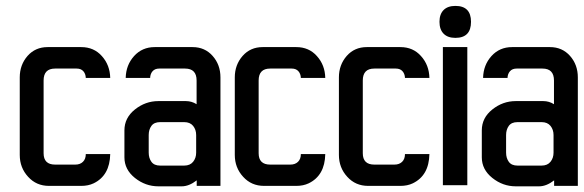

<svg xmlns="http://www.w3.org/2000/svg" viewBox="-20 -639 2008 660"><path d="M169.4 -403.3Q129.9 -403.3 129.9 -362.3V-112.3Q129.9 -73.2 169.4 -73.2H238.8Q255.4 -73.2 265.1 -82.8Q274.9 -92.3 274.9 -109.4H358.9Q357.4 -35.6 301.8 -8.8Q283.2 0 259.3 0H148.4Q105 0 76.7 -31.2Q47.9 -62.5 47.9 -106.4V-373Q47.9 -416 74.7 -446.8Q101.6 -477.1 143.6 -477.1H259.3Q302.7 -477.1 330.1 -446.3Q357.9 -415.5 358.9 -371.1H274.9Q274.4 -385.3 266.4 -394.3Q258.3 -403.3 243.7 -403.3Z M655.8 -362.3Q655.8 -403.3 616.2 -403.3H527.3Q512.7 -403.3 504.6 -394.3Q496.6 -385.3 496.1 -371.1H412.1Q413.1 -415.5 440.9 -446.3Q468.8 -477.1 511.7 -477.1H642.1Q684.1 -477.1 710.9 -446.8Q737.8 -416.5 737.8 -373V0H656.2V-19Q629.9 1.5 604.5 1.5H524.4Q480 1.5 443.8 -27.3Q407.7 -56.2 407.7 -98.1V-190.9Q407.7 -233.9 443.8 -262.7Q480 -291.5 524.4 -291.5H619.1Q638.7 -291.5 655.8 -280.8ZM654.3 -114.3V-174.8Q654.3 -193.4 643.8 -206.3Q633.3 -219.2 613.3 -219.2H530.3Q509.8 -219.2 500.5 -206.3Q491.2 -193.4 491.2 -174.8V-114.3Q491.2 -95.7 500.5 -82.8Q509.8 -69.8 530.3 -69.8H613.3Q633.3 -69.8 643.8 -82.8Q654.3 -95.7 654.3 -114.3Z M908.7 -403.3Q869.1 -403.3 869.1 -362.3V-112.3Q869.1 -73.2 908.7 -73.2H978Q994.6 -73.2 1004.4 -82.8Q1014.2 -92.3 1014.2 -109.4H1098.1Q1096.7 -35.6 1041 -8.8Q1022.5 0 998.5 0H887.7Q844.2 0 815.9 -31.2Q787.1 -62.5 787.1 -106.4V-373Q787.1 -416 814 -446.8Q840.8 -477.1 882.8 -477.1H998.5Q1042 -477.1 1069.3 -446.3Q1097.2 -415.5 1098.1 -371.1H1014.2Q1013.7 -385.3 1005.6 -394.3Q997.6 -403.3 982.9 -403.3Z M1266.6 -403.3Q1227.1 -403.3 1227.1 -362.3V-112.3Q1227.1 -73.2 1266.6 -73.2H1335.9Q1352.5 -73.2 1362.3 -82.8Q1372.1 -92.3 1372.1 -109.4H1456.1Q1454.6 -35.6 1398.9 -8.8Q1380.4 0 1356.4 0H1245.6Q1202.1 0 1173.8 -31.2Q1145 -62.5 1145 -106.4V-373Q1145 -416 1171.9 -446.8Q1198.7 -477.1 1240.7 -477.1H1356.4Q1399.9 -477.1 1427.2 -446.3Q1455.1 -415.5 1456.1 -371.1H1372.1Q1371.6 -385.3 1363.5 -394.3Q1355.5 -403.3 1340.8 -403.3Z M1545.4 -618.7Q1599.1 -618.7 1599.1 -564Q1599.1 -508.8 1545.4 -508.8Q1519 -508.8 1504.9 -523.2Q1490.7 -537.6 1490.7 -564Q1490.7 -590.3 1504.9 -604.5Q1519 -618.7 1545.4 -618.7ZM1586.4 -2.4H1502.4V-477.1H1586.4Z M1884.3 -362.3Q1884.3 -403.3 1844.7 -403.3H1755.9Q1741.2 -403.3 1733.2 -394.3Q1725.1 -385.3 1724.6 -371.1H1640.6Q1641.6 -415.5 1669.4 -446.3Q1697.3 -477.1 1740.2 -477.1H1870.6Q1912.6 -477.1 1939.5 -446.8Q1966.3 -416.5 1966.3 -373V0H1884.8V-19Q1858.4 1.5 1833 1.5H1752.9Q1708.5 1.5 1672.4 -27.3Q1636.2 -56.2 1636.2 -98.1V-190.9Q1636.2 -233.9 1672.4 -262.7Q1708.5 -291.5 1752.9 -291.5H1847.7Q1867.2 -291.5 1884.3 -280.8ZM1882.8 -114.3V-174.8Q1882.8 -193.4 1872.3 -206.3Q1861.8 -219.2 1841.8 -219.2H1758.8Q1738.3 -219.2 1729 -206.3Q1719.7 -193.4 1719.7 -174.8V-114.3Q1719.7 -95.7 1729 -82.8Q1738.3 -69.8 1758.8 -69.8H1841.8Q1861.8 -69.8 1872.3 -82.8Q1882.8 -95.7 1882.8 -114.3Z"/></svg>

Font: Uroob
Style: Regular
Weight: 400
Designer: Hussain K H
Foundry: Swanthanthra Malayalam Computing(http://smc.org.in)
Version: Version 2.0.0+20200101